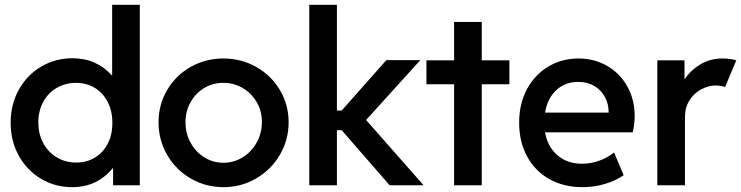

<svg xmlns="http://www.w3.org/2000/svg" viewBox="-20 -772 3088 800"><path d="M451.2 0V-70.3H448.7Q418.9 -33.2 376.5 -12.7Q334 7.8 280.3 7.8Q209.5 7.8 150.9 -27.1Q92.3 -62 58.3 -123.3Q24.4 -184.6 24.4 -260.7Q24.4 -337.4 58.8 -398.9Q93.3 -460.4 152.3 -494.9Q211.4 -529.3 282.2 -529.3Q333 -529.3 374.5 -510.7Q416 -492.2 445.3 -458H447.3V-752H562.5V0ZM448.2 -259.8Q448.2 -309.6 428.7 -347.4Q409.2 -385.3 374.8 -406Q340.3 -426.8 296.9 -426.8Q252 -426.8 215.8 -405.5Q179.7 -384.3 159.7 -346.7Q139.6 -309.1 139.6 -261.7Q139.6 -215.3 159.4 -177.2Q179.2 -139.2 215.6 -116.9Q252 -94.7 297.9 -94.7Q340.8 -94.7 374.8 -115Q408.7 -135.3 428.5 -172.6Q448.2 -210 448.2 -259.8Z M640.6 -262.7Q640.6 -335.9 676.5 -397Q712.4 -458 774.4 -493.2Q836.4 -528.3 911.1 -528.3Q984.9 -528.3 1047.4 -493.2Q1109.9 -458 1146.2 -397Q1182.6 -335.9 1182.6 -262.7Q1182.6 -189 1146 -126.7Q1109.4 -64.5 1047.1 -28.3Q984.9 7.8 911.1 7.8Q836.9 7.8 774.7 -28.3Q712.4 -64.5 676.5 -126.5Q640.6 -188.5 640.6 -262.7ZM1071.3 -263.7Q1071.3 -309.1 1049.6 -346.4Q1027.8 -383.8 991.2 -405.3Q954.6 -426.8 911.1 -426.8Q866.7 -426.8 830.6 -405Q794.4 -383.3 773.7 -345.7Q752.9 -308.1 752.9 -262.7Q752.9 -216.8 773.7 -178.2Q794.4 -139.6 830.8 -116.7Q867.2 -93.8 911.1 -93.8Q954.6 -93.8 991.5 -116.7Q1028.3 -139.6 1049.8 -178.7Q1071.3 -217.8 1071.3 -263.7Z M1268.6 -752H1383.8V-311.5H1403.8L1589.8 -521.5H1731.4L1505.4 -272L1745.1 0H1603.5L1403.8 -229.5H1383.8V0H1268.6Z M1872.1 -420.9H1756.8V-520.5H1872.1V-680.7H1987.3V-520.5H2102.5V-420.9H1987.3V0H1872.1Z M2143.1 -260.7Q2143.1 -340.3 2176 -401.1Q2209 -461.9 2265.4 -495.1Q2321.8 -528.3 2390.1 -528.3Q2455.6 -528.3 2508.8 -498Q2562 -467.8 2593.3 -412.8Q2624.5 -357.9 2624.5 -287.1Q2624 -255.9 2616.7 -220.7H2251Q2261.7 -160.6 2302.5 -125.2Q2343.3 -89.8 2404.8 -89.8Q2443.8 -89.8 2479.2 -103.3Q2514.6 -116.7 2538.6 -136.7L2578.6 -42Q2546.4 -19.5 2501.5 -5.9Q2456.5 7.8 2406.7 7.8Q2328.6 7.8 2268.8 -25.9Q2209 -59.6 2176 -120.6Q2143.1 -181.6 2143.1 -260.7ZM2516.1 -302.7Q2516.1 -339.4 2500.2 -368.4Q2484.4 -397.5 2455.8 -414.1Q2427.2 -430.7 2390.1 -430.7Q2335 -431.2 2297.9 -396.5Q2260.7 -361.8 2251 -302.7Z M2718.8 -520.5H2832V-444.3H2834Q2859.9 -481.4 2899.9 -504.9Q2939.9 -528.3 2991.2 -528.3Q3008.8 -528.3 3024.9 -525.9Q3041 -523.4 3047.9 -520.5L3001 -409.2Q2997.1 -411.6 2985.6 -413.6Q2974.1 -415.5 2960.9 -416Q2932.1 -415.5 2902.3 -400.1Q2872.6 -384.8 2853.3 -354.7Q2834 -324.7 2834 -284.2V0H2718.8Z"/></svg>

Font: Reddit Sans Chocolate SemiBold
Style: Regular
Weight: 600
Designer: Stephen Hutchings
Foundry: Reddit
Version: Version 1.011